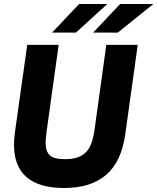

<svg xmlns="http://www.w3.org/2000/svg" viewBox="-20 -921 786 959"><path d="M300 18Q176 18 113 -36Q50 -90 50 -197Q50 -210 51 -225Q52 -240 54 -256L116 -697H273L213 -266Q211 -249 209.5 -235Q208 -221 208 -207Q208 -165 228.5 -145.5Q249 -126 304 -126Q356 -126 386 -143Q416 -160 431 -192.5Q446 -225 452 -272L511 -697H668L606 -253Q587 -114 510.5 -48Q434 18 300 18ZM445 -758 580 -901H746L568 -758ZM240 -758 375 -901H516L359 -758Z"/></svg>

Font: Hanken Grotesk Black
Style: Italic
Weight: 900
Italic angle: -8°
Designer: Alfredo Marco Pradil
Foundry: Hanken Design Co.
Version: Version 3.013